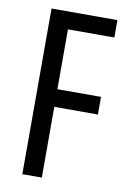

<svg xmlns="http://www.w3.org/2000/svg" viewBox="-82 -765 545 815"><g transform="rotate(10 190.0 -357.0)"><path d="M157 0V-305H345V-381H157V-639H357V-714H73V0Z"/></g></svg>

Font: Noto Sans Gurmukhi UI ExtraCondensed
Style: Regular
Weight: 400
Width: 2
Designer: Jelle Bosma - Monotype Design Team
Foundry: Monotype Imaging Inc.
Version: Version 2.004